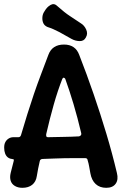

<svg xmlns="http://www.w3.org/2000/svg" viewBox="-20 -893 604 918"><path d="M87 5Q66 5 51 -4Q36 -13 31 -29Q26 -45 31 -66Q34 -80 38 -93.5Q42 -107 45 -121Q48 -131 43 -132Q42 -132 40.5 -132Q39 -132 37 -133Q26 -134 17.5 -140.5Q9 -147 4.5 -159Q0 -171 0 -186V-188Q0 -204 6 -214.5Q12 -225 22 -231Q32 -237 44 -237H68Q78 -237 81 -249Q96 -300 111 -348Q126 -396 142 -443Q158 -490 175.5 -536Q193 -582 211 -630Q229 -680 286 -680Q341 -680 359 -630Q395 -538 427.5 -443.5Q460 -349 488.5 -254Q517 -159 539 -66Q547 -34 533 -14.5Q519 5 488 5Q457 5 437.5 -13Q418 -31 412 -65Q409 -80 406.5 -95.5Q404 -111 399 -127Q398 -137 387 -137Q360 -137 335 -137Q310 -137 286 -136.5Q262 -136 237 -135Q212 -134 184 -133Q179 -133 175 -130.5Q171 -128 170 -122Q166 -105 162.5 -87.5Q159 -70 156 -51Q152 -24 134 -9.5Q116 5 87 5ZM209 -237Q247 -238 284 -238.5Q321 -239 358 -241Q365 -243 367.5 -247.5Q370 -252 368 -258Q351 -330 331.5 -395.5Q312 -461 292 -516Q289 -521 285 -521.5Q281 -522 278 -516Q256 -460 237 -393Q218 -326 201 -252Q200 -246 201.5 -241.5Q203 -237 209 -237ZM366 -782Q383 -772 392 -752Q401 -732 391 -715L390 -713Q381 -696 360.5 -696.5Q340 -697 322 -707Q293 -724 264 -739.5Q235 -755 207 -764Q193 -770 187.5 -781.5Q182 -793 182.5 -807.5Q183 -822 189 -833L194 -841Q205 -860 222 -869.5Q239 -879 254 -864Q290 -832 314 -816.5Q338 -801 366 -782Z"/></svg>

Font: Winky Sans Medium
Style: Regular
Weight: 500
Designer: Simon Atzbach
Foundry: typofactur
Version: Version 1.205